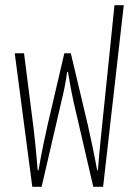

<svg xmlns="http://www.w3.org/2000/svg" viewBox="-20 -723 520 743"><path d="M105 0H141L218 -332C226 -365 234 -401 240 -445H243C250 -401 257 -364 264 -332L341 0H379L459 -703H423L374 -226C371 -195 364 -134 359 -64H356C343 -135 327 -208 319 -243L254 -517H229L165 -243C157 -208 141 -135 129 -64H126C120 -134 114 -195 110 -226L73 -517H37Z"/></svg>

Font: Noto Sans Thai UI ExtCond ExtLt
Style: Regular
Weight: 200
Width: 2
Designer: Monotype Design Team
Foundry: Monotype Imaging Inc.
Version: Version 2.000